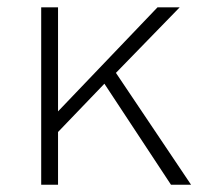

<svg xmlns="http://www.w3.org/2000/svg" viewBox="-20 -508 568 528"><path d="M93.3 0V-487.8H139.6V-201.7L413.1 -487.8H474.1L298.8 -307.6L505.4 0H450.2L267.1 -277.8L139.6 -145V0Z"/></svg>

Font: HK Grotesk Light Legacy
Style: Regular
Weight: 300
Designer: Alfredo Marco Pradil
Foundry: Hanken Design Co.
Version: Version 2.022;PS 002.022;hotconv 1.0.88;makeotf.lib2.5.64775